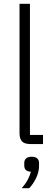

<svg xmlns="http://www.w3.org/2000/svg" viewBox="-20 -760 279 1013"><path d="M141 0Q110 0 96.5 -13.5Q83 -27 83 -58V-740H138V-48H207V0ZM147 67Q167 67 176.5 76Q186 85 186 100V115Q186 147 171 178.5Q156 210 134 233H94Q115 210 126.5 188Q138 166 143 146Q124 145 116 136.5Q108 128 108 114V100Q108 85 117.5 76Q127 67 147 67Z"/></svg>

Font: IBM Plex Sans Cond Light
Style: Regular
Weight: 300
Width: 3
Designer: Mike Abbink, Paul van der Laan, Pieter van Rosmalen
Foundry: Bold Monday
Version: Version 1.3